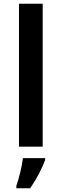

<svg xmlns="http://www.w3.org/2000/svg" viewBox="-20 -780 327 1021"><path d="M207 0V-760H81V0ZM220 71V61H102C97 104 80 172 67 208V221H140C175 172 205 112 220 71Z"/></svg>

Font: Noto Sans Bamum SemiBold
Style: Regular
Weight: 600
Designer: Monotype Design Team
Foundry: Monotype Imaging Inc.
Version: Version 2.002